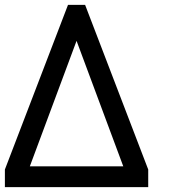

<svg xmlns="http://www.w3.org/2000/svg" viewBox="-40 -765 704 785"><path d="M-20 0V-72L238 -745H308L566 -72V0ZM82 -85H464L273 -598Z"/></svg>

Font: Plus Jakarta Display
Style: Italic
Weight: 400
Italic angle: -12°
Designer: Gumpita Rahayu
Foundry: Tokotype Studio
Version: Version 1.000